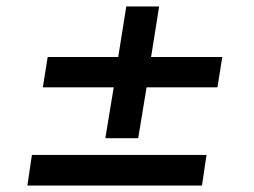

<svg xmlns="http://www.w3.org/2000/svg" viewBox="-20 -576 788 596"><path d="M307 -147 333 -305H113L128 -399H347L372 -556H474L449 -399H670L655 -305H435L409 -147ZM65 0 79 -95H621L607 0Z"/></svg>

Font: Nunito Sans 10pt Expanded
Style: Bold Italic
Weight: 700
Width: 7
Italic angle: -9°
Designer: Vernon Adams
Foundry: Vernon Adams
Version: Version 3.101;gftools[0.9.27]